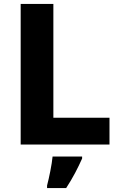

<svg xmlns="http://www.w3.org/2000/svg" viewBox="-20 -734 611 975"><path d="M85 0V-714H251V-136H536V0ZM397 61H247Q244 92 235.5 135Q227 178 219 208V221H316Q342 181 361.5 144Q381 107 397 71Z"/></svg>

Font: Noto Sans UI Extra
Style: Regular
Weight: 800
Designer: Monotype Design Team
Foundry: Monotype Imaging Inc.
Version: Version 1.901